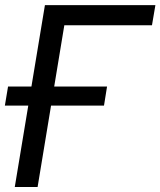

<svg xmlns="http://www.w3.org/2000/svg" viewBox="-21 -748 642 768"><path d="M600.6 -727.5 586.9 -647H236.3L129.4 0H38.1L158.7 -727.5ZM-1.5 -325.7 11.2 -401.9H407.2L395 -325.7Z"/></svg>

Font: Inter 20pt
Style: Italic
Weight: 400
Italic angle: -9.3988°
Version: Version 4.001;git-66647c0bb